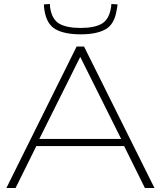

<svg xmlns="http://www.w3.org/2000/svg" viewBox="-20 -942 807 962"><path d="M12 0 364 -709H401L754 0H706L602 -210H162L58 0ZM177 -246H587L382 -657ZM384 -770Q304 -770 259 -795Q214 -820 203 -889Q200 -904 200 -920L230 -922Q230 -916 230.5 -910Q231 -904 232 -899Q242 -843 278.5 -822.5Q315 -802 384 -802Q452 -802 488.5 -822.5Q525 -843 535 -898Q536 -904 537 -910Q538 -916 538 -922L569 -920Q568 -912 567 -904Q566 -896 564 -889Q553 -820 508.5 -795Q464 -770 384 -770Z"/></svg>

Font: Georama Extended ExtraLight
Style: Regular
Weight: 200
Width: 7
Designer: Jean-Baptiste Levee
Foundry: Production Type
Version: Version 1.000